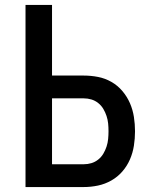

<svg xmlns="http://www.w3.org/2000/svg" viewBox="-20 -755 640 775"><path d="M83 0V-735H190V-450H318Q347 -450 375.5 -444.5Q404 -439 429.5 -424.5Q455 -410 474 -387.5Q493 -365 504.5 -338.5Q516 -312 520.5 -283Q525 -254 525 -225Q525 -196 520.5 -167Q516 -138 504.5 -111.5Q493 -85 474 -63Q455 -41 429.5 -26.5Q404 -12 375.5 -6Q347 0 318 0ZM318 -92Q334 -92 349 -96.5Q364 -101 376.5 -111Q389 -121 397 -134.5Q405 -148 410 -163Q415 -178 416.5 -194Q418 -210 418 -225Q418 -241 416.5 -256.5Q415 -272 410 -287Q405 -302 397 -315.5Q389 -329 376.5 -339Q364 -349 349 -353.5Q334 -358 318 -358H190V-92Z"/></svg>

Font: Iosevka Custom SmBdEx
Style: Regular
Weight: 600
Width: 7
Monospace: yes
Designer: Belleve Invis
Foundry: Belleve Invis
Version: Version 11.2.4; ttfautohint (v1.8.4)